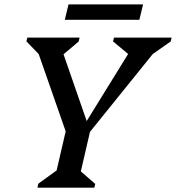

<svg xmlns="http://www.w3.org/2000/svg" viewBox="-20 -863 809 883"><path d="M295.8 -219.7 140.8 -663.4 181.8 -589.5 101.5 -672.9 105.6 -690H346.1L341.7 -671.9L244.2 -589.9L254.3 -664.8L385.9 -285.5H365.8L596.2 -658.4L598.1 -590.7L499.8 -672.7L504.2 -690H769.3L764.9 -672.1L648.9 -591.1L718.8 -659.5L364.1 -219.7ZM152.2 0 156.3 -18.3 275.9 -104.9 231.1 -39 285.9 -275.5H398.2L343.4 -39L315.9 -105.8L418 -17.1L413.8 0ZM278 -771.9 295.1 -842.9H638L620.9 -771.9Z"/></svg>

Font: Platypi Light
Style: Italic
Weight: 300
Italic angle: -13°
Designer: David Sargent
Foundry: Bolt Cutter Type
Version: Version 1.200